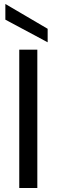

<svg xmlns="http://www.w3.org/2000/svg" viewBox="-20 -947 286 967"><path d="M77 0H168V-697H77ZM7 -848 220 -734V-802L7 -927Z"/></svg>

Font: Matrixport Regular
Style: Regular
Weight: 400
Designer: Ninad Kale (Devanagari), Jonny Pinhorn (Latin)
Foundry: Indian Type Foundry
Version: Version 3.200;PS 1.000;hotconv 16.6.54;makeotf.lib2.5.65590